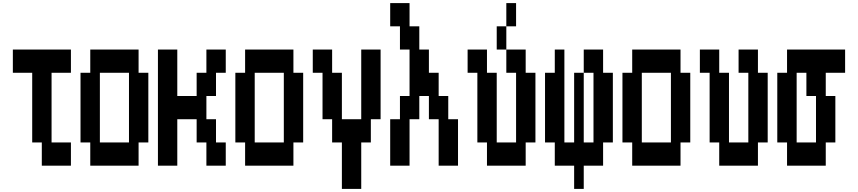

<svg xmlns="http://www.w3.org/2000/svg" viewBox="-20 -1050 5540 1240"><path d="M250 20V-130H188V-580H63V-730H438V-580H313V-130H438V20Z M563 20V-130H500V-580H563V-730H875V-580H938V-130H875V20ZM625 -130H813V-580H625Z M1000 20V-730H1125V-430H1250V-580H1313V-730H1438V-580H1375V-430H1313V-280H1375V-130H1438V20H1313V-130H1250V-280H1125V20Z M1563 20V-130H1500V-580H1563V-730H1875V-580H1938V-130H1875V20ZM1625 -130H1813V-580H1625Z M2188 170V-130H2125V-280H2063V-580H2000V-730H2125V-580H2188V-280H2313V-730H2438V-280H2375V-130H2313V170Z M2500 20V-280H2563V-430H2625V-730H2563V-880H2500V-1030H2625V-880H2688V-730H2750V-580H2813V-430H2875V-280H2938V20H2813V-280H2750V-430H2688V-280H2625V20Z M3313 -880H3250V-1030H3313ZM3250 -880V-730H3188V-880ZM3438 -580V-130H3375V20H3125V-130H3063V-580H3000V-730H3125V-580H3188V-130H3313V-580H3250V-730H3375V-580Z M3938 -580V-130H3875V20H3750V170H3688V20H3563V-130H3500V-580H3563V-730H3625V-130H3688V-580H3750V-130H3813V-580H3750V-730H3875V-580Z M4063 20V-130H4000V-580H4063V-730H4375V-580H4438V-130H4375V20ZM4125 -130H4313V-580H4125Z M4625 20V-130H4563V-580H4500V-730H4625V-580H4688V-130H4813V-580H4750V-730H4875V-580H4938V-130H4875V20Z M5063 20V-130H5000V-580H5063V-730H5438V-580H5313V-430H5375V-130H5313V20ZM5125 -130H5250V-430H5188V-580H5125Z"/></svg>

Font: 2P VHS
Style: Regular
Weight: 400
Designer: CodeMan38
Foundry: CodeMan38
Version: Version 3.000